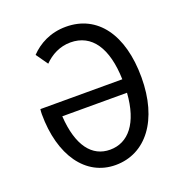

<svg xmlns="http://www.w3.org/2000/svg" viewBox="-140 -901 981 1037"><g transform="rotate(-20 350.0 -383.0)"><path d="M351 -780C261 -780 193 -742 146 -693L194 -625C232 -664 284 -692 345 -692C468 -692 536 -590 541 -409H70C69 -400 68 -391 68 -381C68 -143 179 14 350 14C524 14 642 -139 642 -384C642 -630 532 -780 351 -780ZM350 -74C247 -74 179 -159 168 -332H540C528 -161 455 -74 350 -74Z"/></g></svg>

Font: Kawkab Mono Light
Style: Bold
Weight: 400
Monospace: yes
Designer: Abdullah Arif
Foundry: Abdullah Arif
Version: Version 1.000;PS 000.500;hotconv 1.0.88;makeotf.lib2.5.64775